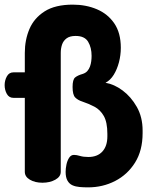

<svg xmlns="http://www.w3.org/2000/svg" viewBox="-21 -788 658 828"><path d="M359 20Q340 20 322.5 18.5Q305 17 291.5 11Q278 5 270 -9Q262 -23 262 -47Q262 -61 265.5 -78Q269 -95 277 -107.5Q285 -120 298 -120Q309 -120 324 -115.5Q339 -111 360 -111Q399 -111 420.5 -134.5Q442 -158 442 -200V-211Q442 -261 426.5 -288Q411 -315 386 -328Q361 -341 334 -350Q315 -356 303.5 -367.5Q292 -379 292 -413Q292 -445 303 -454Q314 -463 335 -469Q348 -473 355.5 -481.5Q363 -490 367 -501Q371 -512 372.5 -524Q374 -536 374 -547Q374 -583 359 -608Q344 -633 305 -633Q280 -633 266 -622.5Q252 -612 246.5 -595.5Q241 -579 241 -560V-47Q241 -26 217.5 -13Q194 0 162 0Q130 0 108 -13Q86 -26 86 -47V-366H37Q18 -366 8.5 -383Q-1 -400 -1 -421Q-1 -441 8.5 -458.5Q18 -476 37 -476H86V-560Q86 -616 106 -663Q126 -710 171.5 -739Q217 -768 293 -768Q350 -768 397 -748Q444 -728 472 -687Q500 -646 500 -582Q500 -550 492 -519.5Q484 -489 469.5 -465.5Q455 -442 434 -431Q471 -425 507.5 -398Q544 -371 569 -327Q594 -283 594 -225V-214Q594 -139 561.5 -87Q529 -35 475.5 -7.5Q422 20 359 20Z"/></svg>

Font: Dosis ExtraLight ExtraBold
Style: Regular
Weight: 800
Version: Version 3.001; ttfautohint (v1.8.2)